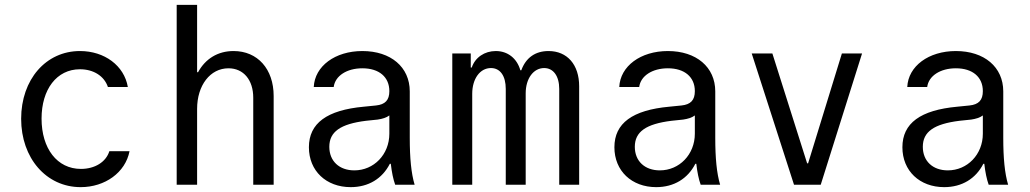

<svg xmlns="http://www.w3.org/2000/svg" viewBox="-20 -760 4240 790"><path d="M430 -138C416 -93 370 -65 313 -65C215 -65 151 -149 151 -272C151 -392 213 -475 309 -475C365 -475 409 -447 424 -402H506C491 -490 410 -550 309 -550C169 -550 67 -433 67 -271C67 -110 170 10 312 10C412 10 496 -50 513 -138Z M707 0H791V-312C791 -409 845 -479 920 -479C982 -479 1022 -431 1022 -358V0H1106V-365C1106 -476 1040 -550 941 -550C876 -550 825 -518 795 -463H791V-740H707Z M1582 -385C1582 -348 1565 -330 1527 -326L1477 -321C1325 -307 1251 -253 1251 -154C1251 -57 1322 10 1423 10C1496 10 1553 -25 1584 -86H1588C1592 -51 1598 -22 1606 0H1686C1672 -47 1666 -109 1666 -193V-384C1666 -484 1588 -550 1471 -550C1359 -550 1275 -488 1271 -402H1353C1359 -448 1407 -479 1471 -479C1540 -479 1582 -443 1582 -385ZM1582 -285V-210C1582 -124 1518 -59 1438 -59C1376 -59 1335 -97 1335 -156C1335 -218 1381 -250 1486 -263L1534 -268C1554 -271 1570 -276 1582 -285Z M1841 0H1923V-374C1923 -436 1955 -480 2000 -480C2038 -480 2061 -448 2061 -394V0H2143V-376C2143 -437 2175 -480 2219 -480C2257 -480 2281 -447 2281 -394V0H2363V-405C2363 -494 2314 -550 2237 -550C2183 -550 2144 -523 2125 -471H2121C2107 -520 2069 -550 2020 -550C1974 -550 1935 -524 1921 -482H1917V-540H1841Z M2839 -385C2839 -348 2822 -330 2784 -326L2734 -321C2582 -307 2508 -253 2508 -154C2508 -57 2579 10 2680 10C2753 10 2810 -25 2841 -86H2845C2849 -51 2855 -22 2863 0H2943C2929 -47 2923 -109 2923 -193V-384C2923 -484 2845 -550 2728 -550C2616 -550 2532 -488 2528 -402H2610C2616 -448 2664 -479 2728 -479C2797 -479 2839 -443 2839 -385ZM2839 -285V-210C2839 -124 2775 -59 2695 -59C2633 -59 2592 -97 2592 -156C2592 -218 2638 -250 2743 -263L2791 -268C2811 -271 2827 -276 2839 -285Z M3247 0H3357L3527 -540H3444L3305 -88H3301L3158 -540H3073Z M4024 -385C4024 -348 4007 -330 3969 -326L3919 -321C3767 -307 3693 -253 3693 -154C3693 -57 3764 10 3865 10C3938 10 3995 -25 4026 -86H4030C4034 -51 4040 -22 4048 0H4128C4114 -47 4108 -109 4108 -193V-384C4108 -484 4030 -550 3913 -550C3801 -550 3717 -488 3713 -402H3795C3801 -448 3849 -479 3913 -479C3982 -479 4024 -443 4024 -385ZM4024 -285V-210C4024 -124 3960 -59 3880 -59C3818 -59 3777 -97 3777 -156C3777 -218 3823 -250 3928 -263L3976 -268C3996 -271 4012 -276 4024 -285Z"/></svg>

Font: CommitMono
Style: 400Regular
Weight: 400
Monospace: yes
Designer: Eigil Nikolajsen
Foundry: Eigil Nikolajsen
Version: Version 1.143